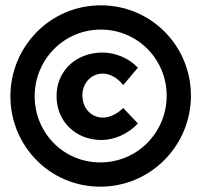

<svg xmlns="http://www.w3.org/2000/svg" viewBox="-20 -709 755 720"><path d="M358 -689C167 -689 19 -533 19 -348C19 -163 166 -9 356 -9C547 -9 696 -165 696 -350C696 -536 548 -689 358 -689ZM358 -598C497 -598 605 -486 605 -350C605 -214 497 -100 356 -100C217 -100 110 -212 110 -348C110 -484 218 -598 358 -598ZM442 -390 497 -455C465 -490 413 -512 365 -512C265 -512 192 -443 192 -349C192 -254 263 -184 361 -184C410 -184 462 -208 497 -246L442 -304C420 -282 391 -268 366 -268C322 -268 289 -303 289 -351C289 -398 322 -433 366 -433C393 -433 422 -416 442 -390Z"/></svg>

Font: Montserrat ExtraBold
Style: Regular
Weight: 800
Designer: Julieta Ulanovsky
Foundry: Julieta Ulanovsky
Version: Version 4.000